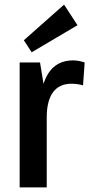

<svg xmlns="http://www.w3.org/2000/svg" viewBox="-20 -810 386 830"><path d="M65 -540H153L182 -364V0H65ZM152 -324Q152 -434 188 -491.5Q224 -549 296 -549Q308 -549 321 -546.5Q334 -544 346 -540L339 -441Q315 -448 289 -448Q236 -448 209 -411Q182 -374 182 -302ZM315 -701 117 -584 83 -636 257 -790Z"/></svg>

Font: Pathway Extreme Condensed SemiBold
Style: Regular
Weight: 600
Width: 3
Version: Version 1.001;gftools[0.9.26]